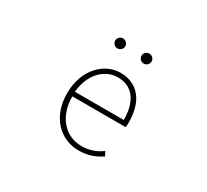

<svg xmlns="http://www.w3.org/2000/svg" viewBox="-147 -961 1294 1202"><g transform="rotate(30 500.0 -360.5)"><path d="M536 13C614 13 659 -13 699 -37L683 -68C643 -39 598 -20 538 -20C414 -20 333 -122 333 -261H719C721 -275 721 -286 721 -297C721 -453 644 -540 522 -540C405 -540 295 -434 295 -262C295 -90 403 13 536 13ZM333 -294C344 -427 428 -507 522 -507C621 -507 686 -437 686 -294ZM427 -662C447 -662 464 -678 464 -698C464 -718 447 -734 427 -734C407 -734 391 -718 391 -698C391 -678 407 -662 427 -662ZM618 -662C637 -662 654 -678 654 -698C654 -718 637 -734 618 -734C597 -734 581 -718 581 -698C581 -678 597 -662 618 -662Z"/></g></svg>

Font: Harano Aji Gothic TW ExtraLight
Style: Regular
Weight: 250
Foundry: Masamichi Hosoda
Version: HaranoAjiGothicTW-ExtraLight version 20230610;ttx 4.39.4